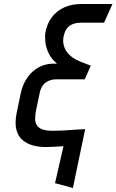

<svg xmlns="http://www.w3.org/2000/svg" viewBox="-20 -722 580 956"><path d="M498 -609 540 -702H384Q337 -702 299.5 -685Q262 -668 238 -636Q214 -604 206 -560Q203 -540 206 -512Q209 -484 223 -455.5Q237 -427 264 -405H246Q219 -405 193.5 -396Q168 -387 146 -368.5Q124 -350 107.5 -322Q91 -294 83 -256L63 -160Q53 -110 61.5 -76.5Q70 -43 93 -24Q116 -5 147.5 3Q179 11 215 10Q230 10 244 9Q258 8 271.5 7.5Q285 7 296 6L254 190L343 214L404 -79Q385 -78 366 -77Q347 -76 328 -74.5Q309 -73 289.5 -72Q270 -71 250 -71Q214 -70 193.5 -77Q173 -84 164 -97.5Q155 -111 155 -131Q155 -151 160 -175L177 -256Q181 -277 189.5 -291Q198 -305 209.5 -312.5Q221 -320 233.5 -323.5Q246 -327 258 -327H402L432 -395L383 -414Q361 -422 342.5 -435Q324 -448 312 -465Q300 -482 296 -503.5Q292 -525 299 -550Q307 -580 328 -594.5Q349 -609 382 -609Z"/></svg>

Font: Advent Pro SemiBold
Style: Italic
Weight: 600
Italic angle: -12°
Version: Version 3.000